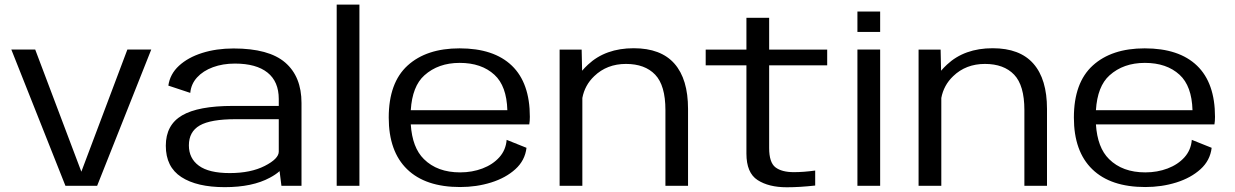

<svg xmlns="http://www.w3.org/2000/svg" viewBox="-20 -805 5350 832"><path d="M263.5 0 29 -590.5H132.5L332.5 -61L532 -590.5H635.5L401 0Z M1199.5 0 1191.5 -63.5Q1175 -48.5 1149.5 -35Q1074 6 954 6Q833 6 765.8 -37.8Q698.5 -81.5 698.5 -173.5Q698.5 -263.5 768.8 -304.8Q839 -346 988.5 -346H1188V-376Q1188 -451.5 1139.2 -490.5Q1090.5 -529.5 998 -529.5Q945.5 -529.5 902.8 -513.8Q860 -498 834 -469.5Q808 -441 804.5 -402.5L709.5 -434Q716.5 -484 755.5 -520Q794.5 -556 856 -575.5Q917.5 -595 992 -595Q1145 -595 1215.8 -534Q1286.5 -473 1286.5 -359V0ZM1188 -148V-288.5H1001Q893 -288.5 845.8 -261.5Q798.5 -234.5 798.5 -175Q798.5 -118.5 842 -86.8Q885.5 -55 975.5 -55Q1066.5 -55 1127.2 -86Q1188 -117 1188 -148Z M1439 0V-785H1537.5V0Z M1974 5.5Q1823.5 5.5 1744 -71.8Q1664.5 -149 1664.5 -295.5Q1664.5 -446.5 1746.2 -521Q1828 -595.5 1971.5 -595.5Q2120 -595.5 2198 -520.5Q2276 -445.5 2276 -298.5Q2276 -280 2273.5 -266H1760Q1766.5 -165 1817 -115.5Q1875 -58 1974 -58Q2026 -58 2070.8 -75Q2115.5 -92 2143.8 -123.5Q2172 -155 2175.5 -199L2261.5 -164.5Q2255 -109.5 2213.2 -71.8Q2171.5 -34 2108.2 -14.2Q2045 5.5 1974 5.5ZM1760 -327.5H2178.5Q2175.5 -432.5 2122.5 -481Q2066.5 -532.5 1972 -532.5Q1879 -532.5 1819 -478.5Q1766.5 -431.5 1760 -327.5Z M2405 0V-590H2500.5L2502.5 -498.5Q2514 -512 2528 -525Q2604 -596 2726 -596Q2844 -596 2902.8 -529Q2961.5 -462 2961.5 -333V0H2863.5V-328Q2863.5 -435 2819 -481.5Q2774.5 -528 2692.5 -528Q2610 -528 2555 -475Q2514 -436 2503.5 -380.5V0Z M3389.5 6.5Q3311 6.5 3262.8 -24.8Q3214.5 -56 3214.5 -139.5V-522H3038V-590H3214.5V-728H3313V-590H3564.5V-522H3313V-163.5Q3313 -101 3340.2 -80Q3367.5 -59 3420 -59Q3462.5 -59 3512.5 -66V-1Q3445 6.5 3389.5 6.5Z M3695.5 0V-590.5H3794V0ZM3695.5 -755H3794V-666.5H3695.5Z M3960.5 0V-590H4056L4058 -498.5Q4069.5 -512 4083.5 -525Q4159.5 -596 4281.5 -596Q4399.5 -596 4458.2 -529Q4517 -462 4517 -333V0H4419V-328Q4419 -435 4374.5 -481.5Q4330 -528 4248 -528Q4165.5 -528 4110.5 -475Q4069.5 -436 4059 -380.5V0Z M4943 5.5Q4792.5 5.5 4713 -71.8Q4633.5 -149 4633.5 -295.5Q4633.5 -446.5 4715.2 -521Q4797 -595.5 4940.5 -595.5Q5089 -595.5 5167 -520.5Q5245 -445.5 5245 -298.5Q5245 -280 5242.5 -266H4729Q4735.5 -165 4786 -115.5Q4844 -58 4943 -58Q4995 -58 5039.8 -75Q5084.5 -92 5112.8 -123.5Q5141 -155 5144.5 -199L5230.5 -164.5Q5224 -109.5 5182.2 -71.8Q5140.5 -34 5077.2 -14.2Q5014 5.5 4943 5.5ZM4729 -327.5H5147.5Q5144.5 -432.5 5091.5 -481Q5035.5 -532.5 4941 -532.5Q4848 -532.5 4788 -478.5Q4735.5 -431.5 4729 -327.5Z"/></svg>

Font: Anybody ExtraExpanded
Style: Regular
Weight: 400
Width: 8
Designer: Tyler Finck
Foundry: Etcetera Type Company
Version: Version 1.010; ttfautohint (v1.8.3) -l 8 -r 50 -G 200 -x 14 